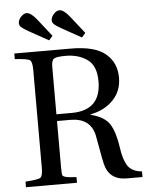

<svg xmlns="http://www.w3.org/2000/svg" viewBox="-59 -942 763 990"><g transform="rotate(-5 322.0 -447.0)"><path d="M72 -846Q72 -862 86.5 -878Q101 -894 116 -894Q138 -894 169 -855L239 -766L220 -744L119 -800Q91 -816 81.5 -825Q72 -834 72 -846ZM242 -846Q242 -862 256.5 -878Q271 -894 286 -894Q308 -894 339 -855L409 -766L390 -744L289 -800Q261 -816 251.5 -825Q242 -834 242 -846ZM35 0V-29Q101 -33 113 -42Q125 -51 125 -93V-599Q125 -641 113 -650Q101 -659 35 -663V-692H327Q451 -692 506.5 -645.5Q562 -599 562 -521Q562 -452 517 -405.5Q472 -359 399 -345V-343Q472 -325 498 -282.5Q524 -240 535 -161Q543 -100 564 -67Q585 -34 638 -29V0H557Q465 0 445 -86Q439 -111 429 -168.5Q419 -226 416 -239Q394 -326 293 -326H224V-93Q224 -49 227 -45Q228 -42 230.5 -40.5Q233 -39 237 -37.5Q241 -36 244.5 -35Q248 -34 255.5 -33Q263 -32 267.5 -31.5Q272 -31 282.5 -30.5Q293 -30 299 -29V0ZM224 -361H303Q455 -361 455 -512Q455 -592 409.5 -624.5Q364 -657 297 -657Q249 -657 236.5 -648Q224 -639 224 -607Z"/></g></svg>

Font: Linguistics Pro
Style: Regular
Weight: 400
Designer: Stefan Peev, Context Ltd
Foundry: Stefan Peev, Context Ltd
Version: Version 001.000